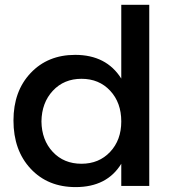

<svg xmlns="http://www.w3.org/2000/svg" viewBox="-20 -762 722 787"><path d="M35.2 -268.1Q35.2 -388.2 105.5 -462.6Q175.8 -537.1 288.1 -537.1Q416 -537.1 477.1 -439.9V-742.2H591.8V0H477.1V-90.8Q418.5 4.9 290 4.9Q175.8 4.9 105.5 -70.6Q35.2 -146 35.2 -268.1ZM149.9 -264.2Q150.9 -188 196.3 -139.4Q241.7 -90.8 314 -90.8Q385.7 -90.8 431.4 -139.4Q477.1 -188 477.1 -264.2Q477.1 -341.3 431.6 -390.1Q386.2 -439 314 -439Q242.2 -439 196.5 -389.9Q150.9 -340.8 149.9 -264.2Z"/></svg>

Font: Trueno
Style: Rg
Weight: 400
Designer: Julieta Ulanovsky
Foundry: Julieta Ulanovsky
Version: Version 3.001b